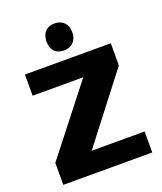

<svg xmlns="http://www.w3.org/2000/svg" viewBox="-139 -846 793 937"><g transform="rotate(-20 257.5 -377.5)"><path d="M255 -615C297 -615 323 -642 323 -686C323 -728 297 -755 255 -755C213 -755 189 -728 189 -684C189 -641 213 -615 255 -615ZM214 -109 481 -455V-570H35V-460H298L27 -114V0H489V-109Z"/></g></svg>

Font: FilmFarsi Display
Style: Regular
Weight: 400
Designer: Borna Izadpanah
Foundry: Borna Izadpanah
Version: Version 1.000;PS 001.000;hotconv 1.0.88;makeotf.lib2.5.64775